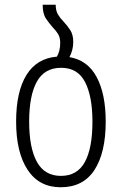

<svg xmlns="http://www.w3.org/2000/svg" viewBox="-20 -780 513 810"><path d="M273 -539Q350 -526 388 -454.5Q426 -383 426 -267Q426 -136 378.5 -63Q331 10 236 10Q145 10 96.5 -63.5Q48 -137 48 -267Q48 -393 91.5 -463.5Q135 -534 220 -541Q234 -565 234 -599Q234 -622 225 -636.5Q216 -651 203 -664Q188 -681 174 -701.5Q160 -722 160 -760H215Q215 -735 224.5 -719Q234 -703 248 -689Q263 -673 276 -653.5Q289 -634 289 -603Q289 -569 273 -539ZM237 -38Q306 -38 338 -96.5Q370 -155 370 -267Q370 -373 339 -433.5Q308 -494 238 -494Q168 -494 135.5 -435.5Q103 -377 103 -267Q103 -157 135.5 -97.5Q168 -38 237 -38Z"/></svg>

Font: Noto Sans Georgian Condensed Light
Style: Regular
Weight: 300
Width: 3
Designer: Monotype Design Team, Akaki Razmadze
Foundry: Google LLC
Version: Version 2.005; ttfautohint (v1.8.4.7-5d5b)